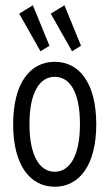

<svg xmlns="http://www.w3.org/2000/svg" viewBox="-20 -702 415 730"><path d="M134 -507 168 -528 105 -682 53 -650ZM254 -507 288 -528 225 -682 173 -650ZM188 8C281 8 346 -73 346 -229C346 -387 281 -467 188 -467C95 -467 30 -387 30 -229C30 -73 95 8 188 8ZM188 -49C130 -49 92 -111 92 -230C92 -351 131 -410 188 -410C246 -410 284 -351 284 -230C284 -111 246 -49 188 -49Z"/></svg>

Font: Inconsolata Condensed
Style: Regular
Weight: 400
Width: 3
Monospace: yes
Designer: Raph Levien, Cyreal, Brenton Simpson
Foundry: Raph Levien, Cyreal, Google
Version: Version 3.100